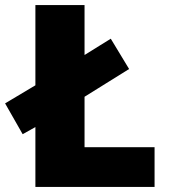

<svg xmlns="http://www.w3.org/2000/svg" viewBox="-35 -734 664 754"><path d="M104 0H572V-156H297V-354L472 -463L400 -582L297 -518V-714H104V-399L-15 -328L54 -207L104 -235Z"/></svg>

Font: Noto Sans Lao UI Blk
Style: Regular
Weight: 900
Designer: Monotype Design Team
Foundry: Monotype Imaging Inc.
Version: Version 2.000